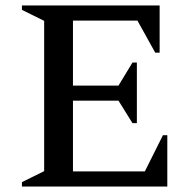

<svg xmlns="http://www.w3.org/2000/svg" viewBox="-20 -680 699 700"><path d="M60 0V-16L141 -56V-604L60 -644V-660H562V-488H546L481 -605H246V-368H412L463 -452H479V-231H463L412 -313H246V-55H508L574 -187H590V0Z"/></svg>

Font: Spectral SC Medium
Style: Regular
Weight: 500
Designer: Jean-Baptiste Levee
Foundry: Production Type
Version: Version 2.001